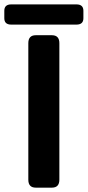

<svg xmlns="http://www.w3.org/2000/svg" viewBox="-52 -862 403 882"><path d="M-0.5 -749Q-32.2 -749 -32.2 -778.3V-812.5Q-32.2 -841.8 -0.5 -841.8H299.3Q331.1 -841.8 331.1 -812.5V-778.3Q331.1 -749 299.3 -749ZM112.3 0Q78.1 0 78.1 -36.6V-663.6Q78.1 -700.2 112.3 -700.2H186.5Q220.7 -700.2 220.7 -663.6V-36.6Q220.7 0 186.5 0Z"/></svg>

Font: Istok
Style: Bold
Weight: 700
Designer: Andrey V. Panov
Foundry: Andrey V. Panov
Version: Version 1.0.1